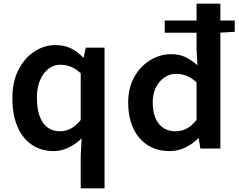

<svg xmlns="http://www.w3.org/2000/svg" viewBox="-20 -817 1314 1056"><path d="M424 219V37L429 -56Q399 -26 359 -6Q319 14 276 14Q207 14 155.5 -20.5Q104 -55 76 -120.5Q48 -186 48 -277Q48 -368 81.5 -433Q115 -498 169 -533.5Q223 -569 284 -569Q331 -569 367 -552.5Q403 -536 437 -501H440L452 -555H555V219ZM309 -95Q341 -95 369 -109.5Q397 -124 424 -157V-414Q396 -440 368 -450.5Q340 -461 311 -461Q277 -461 248 -439.5Q219 -418 201 -377.5Q183 -337 183 -279Q183 -219 198 -178Q213 -137 241.5 -116Q270 -95 309 -95Z M913 14Q844 14 792.5 -18.5Q741 -51 713 -111.5Q685 -172 685 -253Q685 -334 718.5 -393.5Q752 -453 806 -486Q860 -519 921 -519Q968 -519 1001 -502.5Q1034 -486 1066 -458L1061 -547V-797H1192V0H1082L1073 -56H1070Q1040 -26 1000 -6Q960 14 913 14ZM946 -95Q978 -95 1006 -109.5Q1034 -124 1061 -157V-364Q1033 -390 1005 -400.5Q977 -411 948 -411Q914 -411 885 -391.5Q856 -372 838 -337Q820 -302 820 -255Q820 -179 853 -137Q886 -95 946 -95ZM886 -637V-704H1271V-642L1185 -637Z"/></svg>

Font: Noto Sans TC SemiBold
Style: Regular
Weight: 600
Designer: Ryoko NISHIZUKA  (kana, bopomofo & ideographs); Paul D. Hunt (Latin, Greek & Cyrillic); Sandoll Communications , Soo-you
Foundry: Adobe
Version: Version 2.004-H2;hotconv 1.0.118;makeotfexe 2.5.65603